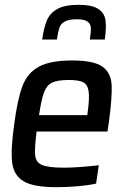

<svg xmlns="http://www.w3.org/2000/svg" viewBox="-20 -769 535 797"><path d="M24 0ZM426 -223H132Q123 -153 126 -124Q129 -95 155 -84Q181 -73 246 -73Q300 -73 390 -83L379 -7Q350 0 303.5 4Q257 8 214 8Q119 8 78 -16.5Q37 -41 30.5 -94Q24 -147 39 -254Q53 -359 73.5 -412.5Q94 -466 141 -492Q188 -518 280 -518Q369 -518 405 -492.5Q441 -467 443.5 -415.5Q446 -364 431 -255ZM142 -291H342L343 -296Q352 -360 348 -389Q344 -418 325.5 -427.5Q307 -437 266 -437Q218 -437 196 -426Q174 -415 163 -386Q152 -357 142 -291ZM306 -749Q363 -749 388.5 -731.5Q414 -714 418 -684.5Q422 -655 415 -605H353Q358 -638 357 -654Q356 -670 343 -679.5Q330 -689 298 -689Q265 -689 248.5 -679.5Q232 -670 226.5 -653.5Q221 -637 216 -605H155Q162 -654 174.5 -684Q187 -714 217.5 -731.5Q248 -749 306 -749Z"/></svg>

Font: Assailand Medium
Style: Italic
Weight: 500
Italic angle: -8°
Designer: Hector Gatti with collaboration of the Omnibus-Type team
Foundry: Omnibus-Type
Version: Version 0.072;October 19, 2019;FontCreator 12.0.0.2547 64-bi